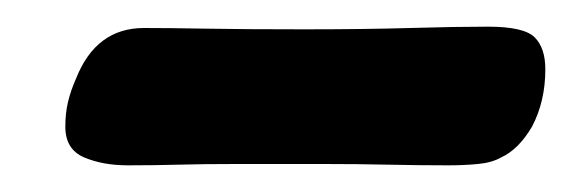

<svg xmlns="http://www.w3.org/2000/svg" viewBox="-20 -334 429 144"><path d="M37 -275Q52 -313 88 -313Q107 -313 135 -312.5Q163 -312 208 -312Q253 -312 287.5 -313Q322 -314 346 -314Q373 -314 381 -306Q389 -298 389 -282Q389 -258 379 -239Q369 -222 356 -216Q349 -212 338.5 -211Q328 -210 316 -210Q294 -210 271 -210.5Q248 -211 223 -211Q182 -211 157 -211Q132 -211 114 -210.5Q96 -210 76 -210Q57 -210 43 -216Q29 -222 29 -239Q29 -249 31 -257.5Q33 -266 37 -275Z"/></svg>

Font: Lisu Bosa ExtraBold
Style: Italic
Weight: 800
Italic angle: -19°
Designer: David Morse, Annie Olsen, Victor Gaultney, Frank Grießhammer (Latin)
Foundry: SIL International
Version: Version 2.000